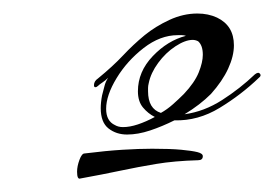

<svg xmlns="http://www.w3.org/2000/svg" viewBox="-20 -571 405 284"><path d="M168 -372Q152 -372 140.5 -381Q129 -390 129 -411Q129 -415 129.5 -420Q130 -425 131 -430Q133 -437 134.5 -443.5Q136 -450 140 -456Q136 -452 131.5 -449Q127 -446 125 -444Q123 -442 121 -442Q119 -442 119 -445Q119 -451 125 -455Q147 -473 162 -489Q177 -505 194 -519Q210 -532 230.5 -541.5Q251 -551 272 -551Q288 -551 301 -545Q326 -533 326 -504Q326 -488 317.5 -469.5Q309 -451 292 -432Q276 -416 253 -402Q282 -406 308.5 -423Q335 -440 357 -461Q362 -465 364.5 -462Q367 -459 363 -456Q337 -431 305 -411.5Q273 -392 238 -393Q220 -384 202 -378Q184 -372 168 -372ZM162 -383Q172 -383 184 -387Q196 -391 209 -398Q199 -403 191.5 -412Q184 -421 184 -436Q184 -465 206 -488Q228 -511 255 -518Q252 -519 249 -519Q246 -519 243 -519Q217 -519 192.5 -500Q168 -481 152.5 -455.5Q137 -430 137 -410Q137 -392 150 -386Q155 -383 162 -383ZM218 -404Q227 -409 235.5 -416.5Q244 -424 252 -432Q268 -449 274 -464Q280 -479 280 -490Q280 -504 273 -510Q269 -512 265 -512Q254 -512 239.5 -502.5Q225 -493 214 -478Q203 -463 200 -448Q199 -444 199 -441Q199 -438 199 -436Q199 -410 218 -404ZM99 -307Q94 -305 94 -317Q94 -325 97.5 -334.5Q101 -344 105 -344Q137 -348 161.5 -349.5Q186 -351 205 -351Q232 -351 248 -349.5Q264 -348 272 -346Q280 -344 280 -340Q280 -334 273 -334Q238 -333 211 -328.5Q184 -324 158 -318.5Q132 -313 99 -307Z"/></svg>

Font: Arizonia
Style: Regular
Weight: 400
Designer: Robert E. Leuschke
Foundry: Robert E. Leuschke
Version: Version 1.010; ttfautohint (v1.8.4.7-5d5b)